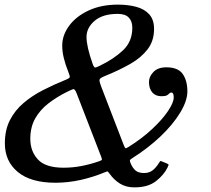

<svg xmlns="http://www.w3.org/2000/svg" viewBox="-20 -780 910 830"><path d="M678 -364Q652 -364 638 -380.8Q624 -397.5 624 -426Q624 -448.5 643.2 -468.8Q662.5 -489 699 -489Q750 -489 770 -460Q790 -431 790 -385Q790 -344.5 759.2 -293.5Q728.5 -242.5 674.5 -191Q620.5 -139.5 551.5 -96Q542.5 -90.5 541.5 -87.2Q540.5 -84 545 -73.5Q553.5 -53.5 566 -42.8Q578.5 -32 603 -32Q625 -32 640.2 -44Q655.5 -56 669.5 -79Q672 -83 673 -83.8Q674 -84.5 679 -82.5L701 -73.5Q709.5 -70 708.8 -66.8Q708 -63.5 704 -55.5Q689.5 -25 655 2.5Q620.5 30 561 30Q524.5 30 498.2 13.5Q472 -3 453 -30Q448 -37 446 -38.5Q444 -40 435 -36Q383.5 -14.5 328.8 -2.2Q274 10 220 10Q113 10 57 -36.5Q1 -83 1 -160Q1 -218 22.8 -260.5Q44.5 -303 81.5 -334.5Q118.5 -366 165.2 -390Q212 -414 261.5 -434Q280.5 -441.5 281.5 -446.5Q282.5 -451.5 275 -470Q262.5 -501.5 255.8 -529.2Q249 -557 249 -583Q249 -628 278.8 -668.5Q308.5 -709 362.8 -734.5Q417 -760 490 -760Q533.5 -760 569 -750.5Q604.5 -741 625.2 -718Q646 -695 646 -655Q646 -603 617.8 -566.5Q589.5 -530 542.8 -503.5Q496 -477 441 -454.5Q423 -447.5 416 -442.8Q409 -438 410.2 -429.8Q411.5 -421.5 418.5 -403L514.5 -154Q519.5 -141 522.2 -139.5Q525 -138 536 -145Q593.5 -181 637.5 -222Q681.5 -263 706.2 -299.8Q731 -336.5 731 -359Q731 -380 721 -380Q715 -380 711.8 -376Q708.5 -372 701.8 -368Q695 -364 678 -364ZM552 -660Q552 -688 536.8 -704Q521.5 -720 489 -720Q424 -720 389 -690Q354 -660 354 -620Q354 -579 380.5 -504Q386.5 -487.5 391.5 -488Q396.5 -488.5 411 -495.5Q471.5 -524.5 511.8 -562.5Q552 -600.5 552 -660ZM111 -180Q111 -126 144 -90.5Q177 -55 255 -55Q294.5 -55 333 -62.5Q371.5 -70 408.5 -83Q420 -87 420.5 -89.8Q421 -92.5 417 -103.5L311.5 -376Q303.5 -397 296 -394.5Q288.5 -392 270 -383Q225.5 -361 189.5 -333.2Q153.5 -305.5 132.2 -268Q111 -230.5 111 -180Z"/></svg>

Font: Besley* Narrow
Style: Italic
Weight: 400
Width: 4
Italic angle: -13°
Designer: Owen Earl
Foundry: indestructible type*
Version: Version 3.000; ttfautohint (v1.8.3)